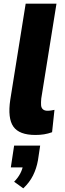

<svg xmlns="http://www.w3.org/2000/svg" viewBox="-20 -725 355 1047"><path d="M173 11Q85 11 53 -34.5Q21 -80 36 -181L120 -705H288L205 -188Q203 -166 204 -151.5Q205 -137 214 -129Q223 -121 239 -121Q250 -121 261 -123Q272 -125 277 -126L264 -4Q242 4 220 7.5Q198 11 173 11ZM107 302 57 266Q78 245 90.5 221Q103 197 106 174L134 188H39L57 69H199L187 149Q179 194 160 232Q141 270 107 302Z"/></svg>

Font: Nunito Sans 10pt Condensed Black
Style: Italic
Weight: 900
Width: 3
Italic angle: -9°
Designer: Vernon Adams
Foundry: Vernon Adams
Version: Version 3.101;gftools[0.9.27]